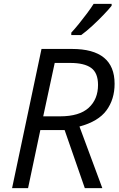

<svg xmlns="http://www.w3.org/2000/svg" viewBox="-20 -965 612 985"><path d="M42 0 192.9 -713.9H349.1Q567.9 -713.9 567.9 -535.2Q567.9 -455.6 526.1 -398.7Q484.4 -341.8 387.7 -315.9L504.9 0H415L311.5 -297.9H187L124 0ZM201.7 -368.2H288.1Q387.2 -368.2 435.1 -412.1Q482.9 -456.1 482.9 -529.3Q482.9 -591.3 447.5 -616.7Q412.1 -642.1 340.8 -642.1H260.7ZM345.7 -785.2V-797.4Q363.8 -816.9 384.8 -842.8Q405.8 -868.7 426 -895.8Q446.3 -922.9 460.4 -945.3H552.7V-935.5Q538.6 -917.5 511.5 -889.2Q484.4 -860.8 453.4 -832.3Q422.4 -803.7 396.5 -785.2Z"/></svg>

Font: Open Sans
Style: Italic
Weight: 400
Italic angle: -12°
Designer: Monotype Design Team
Foundry: Monotype Imaging Inc.
Version: Version 3.000; ttfautohint (v1.8.4)